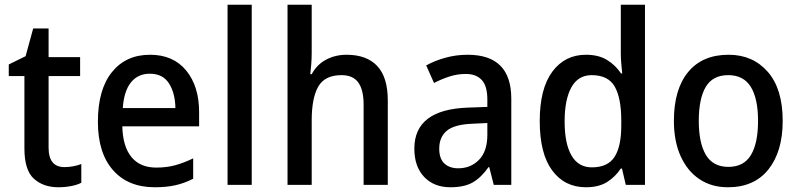

<svg xmlns="http://www.w3.org/2000/svg" viewBox="-20 -780 3369 810"><path d="M252 -75Q270 -75 289 -78.5Q308 -82 323 -88V-9Q306 0 280 5Q254 10 226 10Q163 10 123 -26Q83 -62 83 -154V-459H17V-508L88 -543L120 -660H185V-539H318V-459H185V-157Q185 -75 252 -75Z M613 -549Q711 -549 765.5 -482.5Q820 -416 820 -307V-247H496Q498 -162 534.5 -117.5Q571 -73 639 -73Q683 -73 719.5 -83Q756 -93 795 -112V-26Q758 -7 720 1.5Q682 10 633 10Q520 10 456.5 -62.5Q393 -135 393 -266Q393 -402 452 -475.5Q511 -549 613 -549ZM612 -469Q562 -469 532.5 -432.5Q503 -396 498 -324H720Q719 -387 693 -428Q667 -469 612 -469Z M1042 0H940V-760H1042Z M1295 -557Q1295 -533 1293 -508.5Q1291 -484 1289 -467H1295Q1317 -508 1356 -528.5Q1395 -549 1442 -549Q1527 -549 1571.5 -501.5Q1616 -454 1616 -356V0H1514V-338Q1514 -401 1491.5 -432Q1469 -463 1421 -463Q1350 -463 1322.5 -414.5Q1295 -366 1295 -272V0H1193V-760H1295Z M1953 -549Q2137 -549 2137 -364V0H2063L2044 -75H2041Q2010 -31 1974.5 -10.5Q1939 10 1880 10Q1811 10 1769.5 -33.5Q1728 -77 1728 -153Q1728 -318 1954 -326L2036 -329V-360Q2036 -417 2012.5 -442.5Q1989 -468 1945 -468Q1910 -468 1877 -457.5Q1844 -447 1811 -430L1778 -504Q1814 -524 1859 -536.5Q1904 -549 1953 -549ZM1973 -258Q1896 -255 1864.5 -228Q1833 -201 1833 -153Q1833 -110 1855 -90Q1877 -70 1913 -70Q1966 -70 2001 -106Q2036 -142 2036 -211V-261Z M2452 10Q2362 10 2309.5 -61Q2257 -132 2257 -269Q2257 -406 2310 -477.5Q2363 -549 2452 -549Q2505 -549 2541 -527Q2577 -505 2600 -470H2605Q2603 -488 2601 -512Q2599 -536 2599 -555V-760H2701V0H2620L2604 -69H2599Q2576 -34 2541 -12Q2506 10 2452 10ZM2477 -74Q2544 -74 2572.5 -118Q2601 -162 2601 -250V-271Q2601 -366 2573.5 -414.5Q2546 -463 2476 -463Q2419 -463 2390.5 -411.5Q2362 -360 2362 -268Q2362 -174 2391 -124Q2420 -74 2477 -74Z M3282 -270Q3282 -141 3222 -65.5Q3162 10 3051 10Q2982 10 2931 -24Q2880 -58 2851.5 -121Q2823 -184 2823 -270Q2823 -403 2883 -476Q2943 -549 3054 -549Q3156 -549 3219 -477Q3282 -405 3282 -270ZM2928 -270Q2928 -177 2958 -126.5Q2988 -76 3053 -76Q3118 -76 3148 -126Q3178 -176 3178 -270Q3178 -364 3147.5 -413.5Q3117 -463 3052 -463Q2987 -463 2957.5 -413.5Q2928 -364 2928 -270Z"/></svg>

Font: Noto Sans Kannada SemiCondensed Medium
Style: Regular
Weight: 500
Width: 4
Designer: Jelle Bosma - Monotype Design Team
Foundry: Monotype Imaging Inc.
Version: Version 2.005; ttfautohint (v1.8.4.7-5d5b)